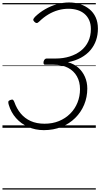

<svg xmlns="http://www.w3.org/2000/svg" viewBox="-20 -1035 813 1555"><path d="M335 19Q266 19 208 -7Q150 -33 109.5 -79Q69 -125 51 -186Q46 -202 47.5 -211Q49 -220 63 -225Q79 -231 85 -226.5Q91 -222 96 -209Q115 -155 148 -115.5Q181 -76 229 -54.5Q277 -33 341 -33Q405 -33 457.5 -54.5Q510 -76 548.5 -114.5Q587 -153 607.5 -204Q628 -255 628 -313Q628 -372 603 -416.5Q578 -461 530.5 -486Q483 -511 415 -511H344Q337 -511 334 -517Q331 -523 333 -536Q337 -550 343.5 -555.5Q350 -561 357 -561H430Q492 -561 544.5 -577.5Q597 -594 635.5 -624.5Q674 -655 695 -699.5Q716 -744 716 -800Q716 -841 702 -872Q688 -903 663.5 -923.5Q639 -944 606 -954Q573 -964 534 -964Q492 -964 451 -952.5Q410 -941 371.5 -918Q333 -895 297 -860Q285 -848 276.5 -848.5Q268 -849 259 -858Q248 -869 249.5 -877Q251 -885 264 -899Q300 -934 345 -960Q390 -986 440 -1000.5Q490 -1015 539 -1015Q588 -1015 630 -1001Q672 -987 704.5 -960.5Q737 -934 755 -894.5Q773 -855 773 -803Q773 -753 758 -709Q743 -665 712.5 -629Q682 -593 636.5 -568Q591 -543 530 -531Q579 -518 614 -487Q649 -456 668 -412.5Q687 -369 687 -318Q687 -248 661.5 -187Q636 -126 589 -79.5Q542 -33 477.5 -7Q413 19 335 19ZM0 490H756V500H0ZM0 -20H756V0H0ZM0 -505H756V-500H0ZM0 -1010H756V-1000H0Z"/></svg>

Font: Playwrite AU QLD Guides
Style: Regular
Weight: 400
Designer: Veronika Burian, José Scaglione
Foundry: TypeTogether
Version: Version 1.003